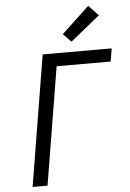

<svg xmlns="http://www.w3.org/2000/svg" viewBox="-63 -1030 727 1076"><g transform="rotate(-5 300.0 -492.0)"><path d="M76 0 197 -735H585L573 -662H269L160 0ZM364 -792 319 -838 475 -984 530 -926Z"/></g></svg>

Font: Iosevka Extended Oblique
Style: Regular
Weight: 400
Width: 7
Italic angle: -9°
Monospace: yes
Designer: Belleve Invis
Foundry: Belleve Invis
Version: Version 32.0.1; ttfautohint (v1.8.4)